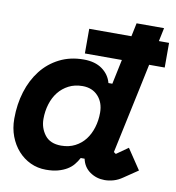

<svg xmlns="http://www.w3.org/2000/svg" viewBox="-82 -787 803 874"><g transform="rotate(10 320.0 -350.0)"><path d="M479 -119 489 -112 543 -150 606 -56 541 -12Q521 2 500 8Q479 14 459 14Q421 14 391 -7Q361 -28 353 -66H335Q326 -49 314 -34.5Q302 -20 284.5 -9.5Q267 1 243.5 7.5Q220 14 188 14Q149 14 116 -1.5Q83 -17 58.5 -44.5Q34 -72 20 -109Q6 -146 6 -190Q6 -257 24 -315Q42 -373 76 -416.5Q110 -460 159.5 -485Q209 -510 271 -510Q324 -510 357 -486Q390 -462 400 -424H418L442 -538H271V-652H466L479 -714H606L593 -652H640V-538H568L544 -424ZM237 -106Q273 -106 301 -120.5Q329 -135 347.5 -159Q366 -183 376 -215.5Q386 -248 386 -284Q386 -331 359 -360.5Q332 -390 287 -390Q251 -390 223 -375.5Q195 -361 176 -337Q157 -313 147 -280.5Q137 -248 137 -212Q137 -170 161.5 -138Q186 -106 237 -106Z"/></g></svg>

Font: Space Mono
Style: Bold Italic
Weight: 700
Italic angle: -12°
Monospace: yes
Designer: Colophon Foundry / Benjamin Critton
Foundry: Colophon Foundry
Version: Version 1.000;PS 1.000;hotconv 1.0.81;makeotf.lib2.5.63406